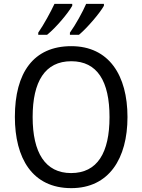

<svg xmlns="http://www.w3.org/2000/svg" viewBox="-20 -964 736 994"><path d="M518 -934V-944H426C409 -904 371 -835 342 -795V-784H389C431 -819 497 -896 518 -934ZM354 -934V-944H262C243 -903 207 -837 178 -795V-784H224C270 -821 332 -895 354 -934ZM640 -358C640 -574 544 -725 349 -725C153 -725 57 -587 57 -359C57 -145 147 10 349 10C544 10 640 -143 640 -358ZM149 -358C149 -542 213 -647 349 -647C484 -647 547 -543 547 -358C547 -173 484 -68 348 -68C214 -68 149 -174 149 -358Z"/></svg>

Font: Noto Sans Ethiopic SemiCondensed
Style: Regular
Weight: 400
Width: 4
Designer: Monotype Design Team
Foundry: Monotype Imaging Inc.
Version: Version 2.102